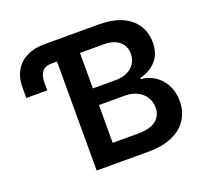

<svg xmlns="http://www.w3.org/2000/svg" viewBox="-122 -850 1057 994"><g transform="rotate(-20 406.5 -353.5)"><path d="M149.4 -513.7V-477.5H34.2V-539.1Q34.2 -588.9 55.9 -627Q77.6 -665 118.7 -686Q159.7 -707 215.8 -707H518.6Q593.3 -707 644.8 -683.6Q696.3 -660.2 722.2 -618.7Q748 -577.1 748 -523.4Q748 -462.4 713.9 -424.3Q679.7 -386.2 624 -373V-366.2Q662.6 -364.3 697.5 -342.8Q732.4 -321.3 753.9 -282.5Q775.4 -243.7 775.4 -192.4Q775.4 -136.2 748.3 -92.8Q721.2 -49.3 667 -24.7Q612.8 0 534.2 0H248V-600.6H216.8Q147.5 -600.6 149.4 -513.7ZM646.5 -202.1Q646.5 -233.9 630.6 -259.5Q614.7 -285.2 585.4 -299.8Q556.2 -314.5 517.6 -314.5H375V-106.4H514.6Q581.5 -106.4 614 -132.3Q646.5 -158.2 646.5 -202.1ZM621.1 -507.8Q621.1 -550.3 591.3 -575.9Q561.5 -601.6 505.9 -601.6H375V-406.2H502.9Q536.6 -406.2 563.5 -418.7Q590.3 -431.2 605.7 -454.1Q621.1 -477.1 621.1 -507.8Z"/></g></svg>

Font: Pretendard Std SemiBold
Style: Regular
Weight: 600
Designer: Base glyphs from Inter by Rasmus Andersson; Hangeul glyphs from Noto Sans CJK(Source Han Sans) by Jang Soo-young and Kan
Foundry: Kil Hyung-jin
Version: Version 1.309